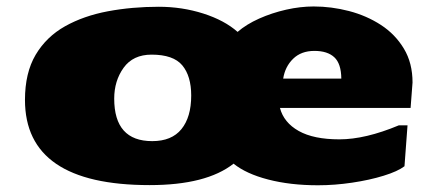

<svg xmlns="http://www.w3.org/2000/svg" viewBox="-20 -543 1342 582"><path d="M1215.3 -163.1 1206.1 -39.1Q1185.5 -23.4 1142.8 -10.3Q1100.1 2.9 1047.4 10.7Q994.6 18.6 943.8 18.6Q859.9 18.6 793 1.2Q726.1 -16.1 688 -46.9Q605.5 18.1 433.6 18.1Q55.7 18.1 55.7 -240.2Q55.7 -322.3 88.1 -377Q120.6 -431.6 177.2 -463.4Q233.9 -495.1 307.1 -508.8Q380.4 -522.5 461.4 -522.5Q531.7 -522.5 596.2 -502Q660.6 -481.4 700.2 -446.3Q726.6 -469.2 765.4 -486.6Q804.2 -503.9 847.4 -513.7Q890.6 -523.4 930.7 -523.4Q984.9 -523.4 1038.1 -509.5Q1091.3 -495.6 1134.8 -467.3Q1178.2 -439 1204.3 -395.5Q1230.5 -352.1 1230.5 -293L1224.6 -215.8H828.6Q840.3 -171.4 885.5 -146Q930.7 -120.6 1008.8 -120.6Q1087.4 -120.6 1189 -163.1ZM838.4 -304.7H1014.6Q1014.2 -350.1 993.4 -369.4Q972.7 -388.7 933.1 -388.7Q893.1 -388.7 868.7 -365Q844.2 -341.3 838.4 -304.7ZM559.6 -253.4Q559.6 -312.5 532.5 -345Q505.4 -377.4 439.5 -377.4Q383.3 -377.4 354.7 -337.6Q326.2 -297.9 326.2 -244.1Q326.2 -115.2 441.4 -115.2Q500.5 -115.2 530 -151.6Q559.6 -188 559.6 -253.4Z"/></svg>

Font: Seymour One
Style: Regular
Weight: 400
Designer: Vernon Adams
Foundry: Vernon Adams
Version: Version 1.100; ttfautohint (v1.8.4.7-5d5b);gftools[0.9.33]